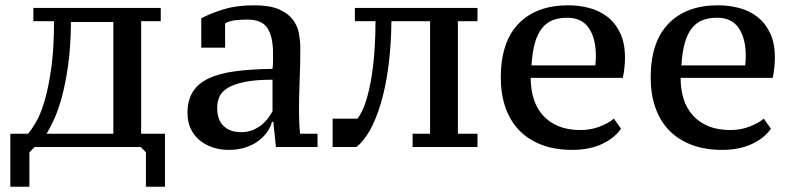

<svg xmlns="http://www.w3.org/2000/svg" viewBox="-20 -555 2998 725"><path d="M111 0 91 20V150H19V-50H86Q99 -65 116 -94Q133 -123 148 -173Q163 -223 173.5 -297Q184 -371 184 -475H106V-525H587V-475H513V-50H603V150H531V20L511 0ZM248 -472Q247 -377 237 -307Q227 -237 213 -186.5Q199 -136 183.5 -103Q168 -70 156 -50H408V-472Z M1109 -139Q1109 -116 1110 -92.5Q1111 -69 1113 -50H1179V0H1022L1012 -95H1007Q1002 -75 988.5 -56Q975 -37 954.5 -22Q934 -7 906 2Q878 11 844 11Q810 11 781.5 1Q753 -9 732 -27Q711 -45 699.5 -70.5Q688 -96 688 -128Q688 -177 708.5 -209Q729 -241 769 -259.5Q809 -278 869 -286Q929 -294 1009 -295Q1011 -311 1011 -325.5Q1011 -340 1011 -354Q1011 -416 990 -448.5Q969 -481 915 -481Q895 -481 872 -479Q849 -477 830 -467V-375H740V-486Q776 -505 825 -520Q874 -535 940 -535Q997 -535 1031.5 -520.5Q1066 -506 1084.5 -482.5Q1103 -459 1108.5 -429.5Q1114 -400 1114 -371Q1114 -308 1111.5 -250.5Q1109 -193 1109 -139ZM890 -56Q914 -56 933 -63.5Q952 -71 966.5 -82.5Q981 -94 991.5 -108Q1002 -122 1009 -135V-254Q944 -254 903.5 -245.5Q863 -237 840 -223Q817 -209 808.5 -189.5Q800 -170 800 -148Q800 -103 824 -79.5Q848 -56 890 -56Z M1330 -107Q1349 -132 1362 -173.5Q1375 -215 1383 -265Q1391 -315 1394.5 -369.5Q1398 -424 1398 -475H1320V-525H1783V-475H1709V-50H1783V0H1538V-50H1604V-475H1458Q1457 -381 1446.5 -303Q1436 -225 1418 -164.5Q1400 -104 1376.5 -62.5Q1353 -21 1326 0H1236V-107Z M2325 -69Q2299 -32 2251.5 -10.5Q2204 11 2141 11Q2075 11 2024.5 -8.5Q1974 -28 1940 -63.5Q1906 -99 1888.5 -149.5Q1871 -200 1871 -262Q1871 -396 1938 -465.5Q2005 -535 2126 -535Q2166 -535 2204.5 -525Q2243 -515 2273 -492Q2303 -469 2321.5 -431Q2340 -393 2340 -337Q2340 -320 2338 -301Q2336 -282 2332 -261H1984Q1984 -217 1995.5 -181Q2007 -145 2030.5 -119Q2054 -93 2089 -78.5Q2124 -64 2172 -64Q2211 -64 2244.5 -77Q2278 -90 2298 -107ZM2122 -488Q2091 -488 2067.5 -479Q2044 -470 2027 -449Q2010 -428 2000 -393.5Q1990 -359 1987 -308H2228Q2229 -317 2229.5 -326.5Q2230 -336 2230 -344Q2230 -410 2203.5 -449Q2177 -488 2122 -488Z M2891 -69Q2865 -32 2817.5 -10.5Q2770 11 2707 11Q2641 11 2590.5 -8.5Q2540 -28 2506 -63.5Q2472 -99 2454.5 -149.5Q2437 -200 2437 -262Q2437 -396 2504 -465.5Q2571 -535 2692 -535Q2732 -535 2770.5 -525Q2809 -515 2839 -492Q2869 -469 2887.5 -431Q2906 -393 2906 -337Q2906 -320 2904 -301Q2902 -282 2898 -261H2550Q2550 -217 2561.5 -181Q2573 -145 2596.5 -119Q2620 -93 2655 -78.5Q2690 -64 2738 -64Q2777 -64 2810.5 -77Q2844 -90 2864 -107ZM2688 -488Q2657 -488 2633.5 -479Q2610 -470 2593 -449Q2576 -428 2566 -393.5Q2556 -359 2553 -308H2794Q2795 -317 2795.5 -326.5Q2796 -336 2796 -344Q2796 -410 2769.5 -449Q2743 -488 2688 -488Z"/></svg>

Font: PT Serif Caption
Style: Regular
Weight: 400
Designer: A.Korolkova, O.Umpeleva, V.Yefimov
Foundry: ParaType Ltd
Version: Version 1.000W OFL